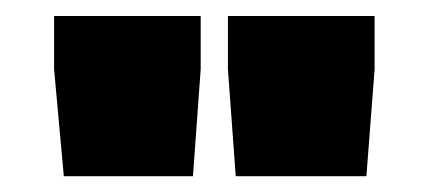

<svg xmlns="http://www.w3.org/2000/svg" viewBox="-20 -752 537 241"><path d="M439.9 -530.8H275.9L266.1 -665V-731.9H450.2V-665ZM222.2 -530.8H60.1L47.9 -665V-731.9H231.9V-665Z"/></svg>

Font: Squarion Black
Style: Regular
Weight: 900
Designer: Natanael Gama
Version: Version 1.00;September 12, 2019;FontCreator 11.5.0.2425 64-b